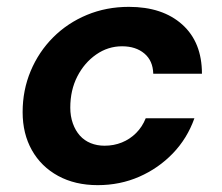

<svg xmlns="http://www.w3.org/2000/svg" viewBox="-20 -528 648 560"><path d="M265 12Q199 12 149.5 -15Q100 -42 73 -90Q46 -138 46 -201Q46 -265 69.5 -321Q93 -377 135 -419Q177 -461 233.5 -484.5Q290 -508 356 -508Q454 -508 511.5 -456.5Q569 -405 569 -313H427Q426 -351 401 -372Q376 -393 336 -393Q295 -393 260.5 -369Q226 -345 205.5 -305Q185 -265 185 -214Q185 -189 192.5 -168Q200 -147 213 -132.5Q226 -118 244.5 -110.5Q263 -103 285 -103Q312 -103 335.5 -112.5Q359 -122 377 -140Q395 -158 405 -183H547Q526 -124 484 -80.5Q442 -37 386 -12.5Q330 12 265 12Z"/></svg>

Font: DM Sans 24pt
Style: Bold Italic
Weight: 700
Italic angle: -10°
Designer: Colophon Foundry, Jonny Pinhorn
Foundry: Colophon Foundry
Version: Version 4.004;gftools[0.9.30]